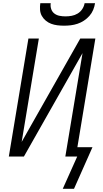

<svg xmlns="http://www.w3.org/2000/svg" viewBox="-20 -975 640 1196"><path d="M379 -815Q358 -815 337.5 -817.5Q317 -820 298.5 -827Q280 -834 265 -846.5Q250 -859 240.5 -876Q231 -893 229.5 -913.5Q228 -934 231 -955H296Q293 -936 299 -918.5Q305 -901 319 -890.5Q333 -880 351 -876.5Q369 -873 388 -873Q407 -873 426.5 -876.5Q446 -880 463.5 -890.5Q481 -901 492.5 -918.5Q504 -936 507 -955H572Q569 -934 560.5 -913.5Q552 -893 537 -876Q522 -859 503 -846.5Q484 -834 463 -827Q442 -820 421 -817.5Q400 -815 379 -815ZM371 201 461 0H387L494 -644L129 0H35L157 -735H222L115 -91L480 -735H574L462 -58H556L441 201Z"/></svg>

Font: Iosevka SS04 Light Extended
Style: Italic
Weight: 300
Width: 7
Italic angle: -9°
Monospace: yes
Designer: Belleve Invis
Foundry: Belleve Invis
Version: Version 19.0.0; ttfautohint (v1.8.4)